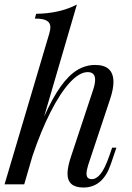

<svg xmlns="http://www.w3.org/2000/svg" viewBox="-29 -815 585 849"><path d="M460.9 -88.9Q425.8 14.2 339.8 14.2Q269.5 14.2 269.5 -47.4Q269.5 -77.6 286.1 -126L380.9 -412.1Q391.6 -442.4 391.6 -461.9Q391.6 -496.1 358.9 -496.1Q322.3 -496.1 279.8 -450Q237.3 -403.8 194.6 -319.8Q151.9 -235.8 114.7 -125.5L78.1 0H-8.8L189 -667Q193.8 -684.1 193.8 -694.3Q193.8 -714.4 177.7 -723.6Q161.6 -732.9 125 -732.9L130.9 -753.9Q234.9 -755.4 311 -794.9L166 -299.3Q203.1 -381.8 239 -432.1Q274.9 -482.4 312.3 -505.1Q349.6 -527.8 392.1 -527.8Q472.7 -527.8 472.7 -452.1Q472.7 -421.9 458 -377L360.8 -85Q353.5 -60.5 353.5 -46.9Q353.5 -22.9 377 -22.9Q397 -22.9 415.5 -45.7Q434.1 -68.4 454.1 -125L466.8 -162.1H485.8Z"/></svg>

Font: TypoPRO Playfair Display
Style: Italic
Weight: 400
Italic angle: -14°
Designer: Claus Eggers Sørensen
Foundry: Claus Eggers Sørensen
Version: Version 1.004;PS 001.004;hotconv 1.0.70;makeotf.lib2.5.58329